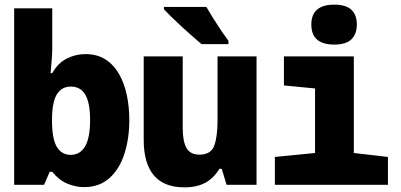

<svg xmlns="http://www.w3.org/2000/svg" viewBox="-20 -796 1729 827"><path d="M342 10Q306 10 270 -5Q234 -20 205 -56H194L170 0H41V-760H205V-582Q205 -566 203 -542Q201 -518 198 -481H205Q230 -525 268 -544Q306 -563 348 -563Q399 -563 435 -539.5Q471 -516 493.5 -476Q516 -436 526.5 -385Q537 -334 537 -279Q537 -200 516 -134Q495 -68 451.5 -29Q408 10 342 10ZM284 -129Q325 -129 346.5 -165.5Q368 -202 368 -279Q368 -353 347.5 -388Q327 -423 285 -423Q245 -423 224.5 -389Q204 -355 204 -278Q204 -197 225 -163Q246 -129 284 -129Z M774 11Q686 11 642.5 -41Q599 -93 599 -193V-553H767V-244Q767 -188 783 -159Q799 -130 839 -130Q889 -130 903 -169Q917 -208 917 -277V-553H1085V0H956L935 -69H925Q902 -30 865.5 -9.5Q829 11 774 11ZM848 -606Q834 -618 811.5 -637.5Q789 -657 764.5 -679.5Q740 -702 719 -722.5Q698 -743 686 -756V-766H869Q881 -745 898.5 -717Q916 -689 934 -662.5Q952 -636 964 -620V-606Z M1420 -604Q1321 -604 1321 -690Q1321 -776 1420 -776Q1470 -776 1493.5 -754Q1517 -732 1517 -690Q1517 -650 1494 -627Q1471 -604 1420 -604ZM1164 0V-120L1337 -137V-415L1203 -428V-553H1504V-137L1651 -120V0Z"/></svg>

Font: Noto Sans Mono SemiCondensed Black
Style: Regular
Weight: 900
Width: 4
Designer: Monotype Design Team
Foundry: Monotype Imaging Inc.
Version: Version 2.014; ttfautohint (v1.8.4.7-5d5b)